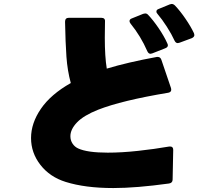

<svg xmlns="http://www.w3.org/2000/svg" viewBox="-20 -892 1040 971"><path d="M553 59Q411 59 312 28Q232 3 184.5 -58Q137 -119 137 -194Q137 -269 187 -342Q237 -415 338 -472Q321 -535 316 -605Q311 -675 309 -782Q309 -802 328 -802H492Q513 -802 511 -782Q510 -754 510 -702Q510 -605 520 -545Q626 -577 773 -604H778Q791 -604 796 -590L845 -446L846 -438Q846 -426 831 -423Q596 -384 476 -337Q403 -308 369.5 -273Q336 -238 336 -203Q336 -182 347 -165.5Q358 -149 376 -141Q422 -120 525 -120Q595 -120 678 -129Q761 -138 836 -151H841Q856 -151 856 -134L853 16Q853 33 835 36Q669 59 553 59ZM741 -620Q731 -620 725 -633Q692 -709 640 -773Q635 -780 635 -785Q635 -795 647 -799L704 -822L714 -824Q723 -824 729 -817Q754 -791 782 -750Q810 -709 826 -673Q829 -667 829 -663Q829 -653 816 -648L750 -622Q744 -620 741 -620ZM879 -674Q869 -674 863 -686Q848 -719 824 -756.5Q800 -794 777 -821Q771 -827 771 -834Q771 -843 783 -847L839 -870Q845 -872 848 -872Q857 -872 865 -864Q890 -838 917.5 -798Q945 -758 961 -724Q963 -718 963 -715Q963 -705 950 -699L888 -676Q882 -674 879 -674Z"/></svg>

Font: LINE Seed JP_TTF ExtraBold
Style: Regular
Weight: 800
Designer: LY Corporation & Fontrix & Fontworks
Version: Version 1.015